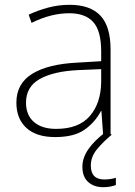

<svg xmlns="http://www.w3.org/2000/svg" viewBox="-20 -559 561 797"><path d="M269 -539Q354 -539 396.5 -494.5Q439 -450 439 -353V0H408L401 -98H399Q375 -52 331.5 -21Q288 10 209 10Q131 10 89.5 -28Q48 -66 48 -133Q48 -212 113.5 -252.5Q179 -293 300 -299L400 -305V-345Q400 -431 367 -467.5Q334 -504 268 -504Q191 -504 111 -464L99 -498Q137 -516 180 -527.5Q223 -539 269 -539ZM304 -268Q202 -263 145 -231Q88 -199 88 -133Q88 -81 121 -52.5Q154 -24 213 -24Q307 -24 353 -77.5Q399 -131 400 -219V-272ZM357 128Q357 186 413 186Q427 186 439.5 184Q452 182 461 179V209Q451 213 438 215.5Q425 218 408 218Q370 218 346 196.5Q322 175 322 133Q322 96 347 60Q372 24 420 -12L444 0Q410 28 383.5 59.5Q357 91 357 128Z"/></svg>

Font: Noto Sans Gujarati UI ExtraLight
Style: Regular
Weight: 200
Designer: Jelle Bosma - Monotype Design Team, Universal Thirst
Foundry: Monotype Imaging Inc.
Version: Version 2.106; ttfautohint (v1.8.4.7-5d5b)